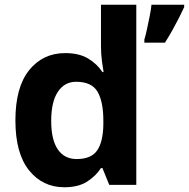

<svg xmlns="http://www.w3.org/2000/svg" viewBox="-20 -780 797 810"><path d="M251 10Q160 10 102.5 -61.5Q45 -133 45 -272Q45 -412 103 -484Q161 -556 255 -556Q314 -556 352 -533Q390 -510 412 -476H417Q414 -492 410 -522.5Q406 -553 406 -585V-760H555V0H441L412 -71H406Q384 -37 347 -13.5Q310 10 251 10ZM303 -109Q365 -109 390 -145.5Q415 -182 416 -255V-271Q416 -351 391.5 -393Q367 -435 301 -435Q252 -435 224 -392.5Q196 -350 196 -270Q196 -190 224 -149.5Q252 -109 303 -109ZM757 -750Q747 -728 734.5 -703.5Q722 -679 707.5 -653Q693 -627 676 -600H589V-613Q595 -633 600.5 -659Q606 -685 611.5 -712Q617 -739 619 -760H757Z"/></svg>

Font: Noto Sans Adlam Unjoined
Style: Bold
Weight: 700
Version: Version 3.001